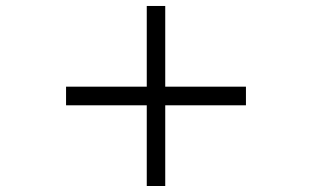

<svg xmlns="http://www.w3.org/2000/svg" viewBox="-20 -620 1040 640"><path d="M530.8 -269V0H469.2V-269H200.2V-331.1H469.2V-600.1H530.8V-331.1H799.8V-269Z"/></svg>

Font: Charis SIL CyrE
Style: Italic
Weight: 400
Italic angle: -11°
Foundry: SIL International
Version: Version 5.000